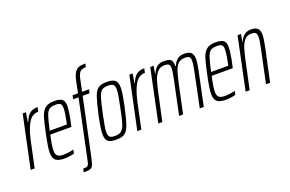

<svg xmlns="http://www.w3.org/2000/svg" viewBox="-113 -1155 2645 1754"><g transform="rotate(-20 1210.0 -278.0)"><path d="M107 -510H139L124 -419H128Q151 -477 180 -497.5Q209 -518 255 -518L246 -476Q187 -476 152 -420.5Q117 -365 93 -259L38 0H-1Z M216 -87Q216 -137 241 -254Q264 -368 280.5 -419Q297 -470 327.5 -494Q358 -518 416 -518Q469 -518 491.5 -500Q514 -482 514 -438Q514 -376 486 -256L483 -242H278Q255 -139 255 -94Q255 -57 272.5 -42.5Q290 -28 329 -28Q352 -28 381 -32Q410 -36 429 -41L421 -5Q406 0 378.5 4Q351 8 326 8Q267 8 241.5 -13.5Q216 -35 216 -87ZM452 -277 458 -305Q475 -386 475 -427Q475 -461 461.5 -471.5Q448 -482 418 -482Q375 -482 354.5 -468Q334 -454 320 -414Q306 -374 285 -277Z M517 97 637 -474H584L592 -510H645L668 -624Q679 -674 695.5 -700Q712 -726 736.5 -734.5Q761 -743 801 -743L794 -710Q755 -710 737 -692Q719 -674 709 -627L685 -510H752L744 -474H677L559 83Q548 134 538.5 154.5Q529 175 510 181Q491 187 447 187L455 153Q479 153 490 149Q501 145 506.5 134Q512 123 517 97Z M727 -81Q727 -138 752 -254Q778 -372 796 -424.5Q814 -477 842 -497.5Q870 -518 923 -518Q982 -518 1006 -498Q1030 -478 1030 -423Q1030 -396 1023.5 -357.5Q1017 -319 1004 -254Q978 -136 960 -84.5Q942 -33 914.5 -12.5Q887 8 834 8Q775 8 751 -10.5Q727 -29 727 -81ZM963 -254Q977 -321 983.5 -359.5Q990 -398 990 -422Q990 -457 975.5 -469.5Q961 -482 927 -482Q886 -482 865.5 -467Q845 -452 830.5 -407.5Q816 -363 793 -254Q779 -187 772.5 -149Q766 -111 766 -87Q766 -52 780.5 -40Q795 -28 830 -28Q871 -28 892 -44.5Q913 -61 928 -106Q943 -151 963 -254Z M1144 -510H1176L1161 -419H1165Q1188 -477 1217 -497.5Q1246 -518 1292 -518L1283 -476Q1224 -476 1189 -420.5Q1154 -365 1130 -259L1075 0H1036Z M1347 -510H1380L1368 -439H1373Q1403 -518 1479 -518Q1515 -518 1533.5 -510.5Q1552 -503 1559 -486.5Q1566 -470 1566 -439H1571Q1602 -518 1677 -518Q1726 -518 1746 -498.5Q1766 -479 1766 -433Q1766 -414 1761.5 -385Q1757 -356 1750 -323L1682 0H1643L1708 -313Q1726 -397 1726 -432Q1726 -461 1714 -471Q1702 -481 1672 -481Q1629 -481 1605.5 -457Q1582 -433 1569 -392Q1556 -351 1537 -265L1481 0H1442L1508 -313Q1527 -402 1527 -433Q1527 -462 1514.5 -471.5Q1502 -481 1473 -481Q1431 -481 1405 -451.5Q1379 -422 1365 -378.5Q1351 -335 1336 -265L1279 0H1240Z M1785 -87Q1785 -137 1810 -254Q1833 -368 1849.5 -419Q1866 -470 1896.5 -494Q1927 -518 1985 -518Q2038 -518 2060.5 -500Q2083 -482 2083 -438Q2083 -376 2055 -256L2052 -242H1847Q1824 -139 1824 -94Q1824 -57 1841.5 -42.5Q1859 -28 1898 -28Q1921 -28 1950 -32Q1979 -36 1998 -41L1990 -5Q1975 0 1947.5 4Q1920 8 1895 8Q1836 8 1810.5 -13.5Q1785 -35 1785 -87ZM2021 -277 2027 -305Q2044 -386 2044 -427Q2044 -461 2030.5 -471.5Q2017 -482 1987 -482Q1944 -482 1923.5 -468Q1903 -454 1889 -414Q1875 -374 1854 -277Z M2196 -510H2229L2217 -439H2221Q2253 -518 2327 -518Q2372 -518 2392 -499Q2412 -480 2412 -436Q2412 -399 2396 -322L2327 0H2287L2353 -313Q2361 -350 2366 -380.5Q2371 -411 2371 -430Q2371 -461 2359 -471Q2347 -481 2316 -481Q2276 -481 2251.5 -452Q2227 -423 2214 -381Q2201 -339 2185 -265L2128 0H2089Z"/></g></svg>

Font: Saira Ultra Condensed ExLight
Style: Italic
Weight: 200
Width: 1
Italic angle: -12°
Designer: Hector Gatti with collaboration of the Omnibus-Type team
Foundry: Omnibus-Type
Version: Version 1.001; ttfautohint (v1.8)